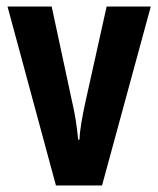

<svg xmlns="http://www.w3.org/2000/svg" viewBox="-20 -567 484 587"><path d="M151 0H292L441 -547H306L240 -250C231 -207 224 -170 223 -140H219C215 -182 209 -220 200 -258L138 -547H3Z"/></svg>

Font: Noto Sans Armenian ExtraCondensed
Style: Regular
Weight: 400
Width: 2
Designer: Monotype Design Team
Foundry: Monotype Imaging Inc.
Version: Version 2.008